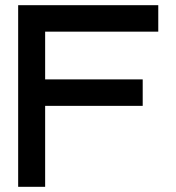

<svg xmlns="http://www.w3.org/2000/svg" viewBox="-20 -720 680 740"><path d="M530 -414V-312H154V0H50V-700H590V-598H154V-414Z"/></svg>

Font: Edgecutting Lite Sharp
Style: Medium
Weight: 500
Designer: RandomMaerks (Nguyen Gia Bao)
Version: Version 1.0